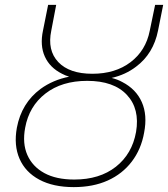

<svg xmlns="http://www.w3.org/2000/svg" viewBox="-20 -762 688 786"><path d="M282 4Q198 4 141 -26.5Q84 -57 60 -112Q36 -167 49 -239Q68 -340 146 -398Q197 -435 263 -448Q247 -453 234 -460Q184 -485 163.5 -530.5Q143 -576 156 -637L177 -742H210L190 -637Q173 -556 218.5 -508Q264 -460 358 -460Q452 -460 514.5 -507.5Q577 -555 593 -636L615 -742H648L627 -637Q608 -542 537 -489Q494 -456 437 -443Q461 -437 481 -426Q537 -397 560.5 -344Q584 -291 570 -219Q558 -151 519.5 -100.5Q481 -50 421 -23Q361 4 282 4ZM284 -27Q388 -27 454.5 -79.5Q521 -132 537 -222Q553 -316 499.5 -373.5Q446 -431 337 -431Q233 -431 166 -379Q99 -327 83 -239Q71 -175 92 -127.5Q113 -80 161.5 -53.5Q210 -27 284 -27Z"/></svg>

Font: Montserrat Thin ExtraLight
Style: Italic
Weight: 250
Italic angle: -11.3°
Version: Version 9.000